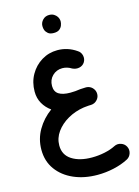

<svg xmlns="http://www.w3.org/2000/svg" viewBox="-167 -938 982 1361"><g transform="rotate(-15 324.5 -258.0)"><path d="M34.2 60.1Q34.2 -19 73 -85.7Q111.8 -152.3 175.8 -198.7Q138.2 -225.1 116.5 -263.7Q94.7 -302.2 94.7 -350.6Q94.7 -419.4 126 -474.4Q157.2 -529.3 209.7 -561.3Q262.2 -593.3 325.7 -593.3Q400.9 -593.3 464.4 -549.3Q486.8 -535.6 492.7 -509.3Q498.5 -482.9 484.4 -460.4Q470.7 -439.5 445.6 -433.8Q420.4 -428.2 394.5 -440.4Q361.8 -460.9 326.7 -460.9Q283.7 -460.9 253.9 -431.9Q224.1 -402.8 224.1 -357.9Q224.1 -315.9 253.4 -297.1Q282.7 -278.3 338.4 -278.3Q356 -278.3 374.5 -279.8Q412.1 -285.6 450.7 -286.1Q460 -286.6 469.2 -284.2Q470.2 -284.2 470.7 -283.7Q471.2 -283.7 471.7 -283.7Q492.2 -277.8 505.6 -260.5Q519 -243.2 519 -221.2Q519 -202.1 508.8 -186.8Q498.5 -171.4 482.4 -163.1Q470.2 -157.2 456.5 -156.7Q448.7 -156.2 439.7 -156.2Q430.7 -156.2 413.6 -153.8Q406.7 -152.8 400.4 -152.3Q337.4 -142.6 283.7 -112.1Q230 -81.5 197.3 -36.1Q164.6 9.3 164.6 63.5Q164.6 132.8 220.9 168.9Q277.3 205.1 367.7 205.1Q414.6 205.1 460.4 195.6Q506.3 186 540.5 168.5Q564.5 156.2 590.3 164.8Q616.2 173.3 627.9 196.3Q640.1 220.2 631.8 245.8Q623.5 271.5 600.1 283.7Q551.8 308.6 493.2 321.5Q434.6 334.5 374.5 334.5Q277.3 334.5 200.4 300.8Q123.5 267.1 78.9 205.6Q34.2 144 34.2 60.1ZM268.1 -785.2Q268.1 -810.1 286.6 -829.8Q305.2 -849.6 334 -849.6Q354.5 -849.6 368.9 -840.8Q383.3 -832 391.6 -819.3Q401.9 -801.8 401.9 -784.7Q401.9 -771.5 396 -755.6Q390.1 -739.7 375.7 -728.5Q361.3 -717.3 334.5 -717.3Q307.1 -717.3 293 -729Q278.8 -740.7 272.9 -755.9Q268.1 -769 268.1 -785.2Z"/></g></svg>

Font: Mikhak-FD Bold
Style: Regular
Weight: 700
Designer: Amin Abedi
Version: Version 3.3